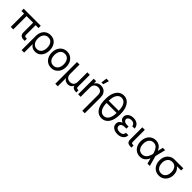

<svg xmlns="http://www.w3.org/2000/svg" viewBox="419 -2515 4494 4494"><g transform="rotate(45 2666.5 -267.5)"><path d="M543.5 0Q411.6 0 411.6 -116.2V-440.4H194.3V0H111.3V-440.4H24.4V-515.6H589.4V-440.4H494.6V-125Q494.6 -95.2 507.1 -83.3Q519.5 -71.3 551.3 -71.3H573.7V0Z M675.3 204.1V-258.8Q675.3 -339.8 704.3 -399.7Q733.4 -459.5 786.1 -492.4Q838.9 -525.4 909.7 -525.4Q981 -525.4 1033.4 -492.4Q1085.9 -459.5 1115 -399.4Q1144 -339.4 1144 -257.8Q1144 -178.2 1116 -117.9Q1087.9 -57.6 1037.6 -23.9Q987.3 9.8 920.4 9.8Q813.5 9.8 759.3 -78.1H758.3V204.1ZM907.7 -64.9Q979 -64.9 1019.5 -116.5Q1060.1 -168 1060.1 -257.8Q1060.1 -348.1 1019.8 -399.7Q979.5 -451.2 909.7 -451.2Q837.4 -451.2 794.4 -398.4Q751.5 -345.7 751.5 -257.8Q751.5 -169.4 793.9 -117.2Q836.4 -64.9 907.7 -64.9Z M1453.6 11.7Q1382.3 11.7 1328.4 -22.7Q1274.4 -57.1 1244.4 -117.7Q1214.4 -178.2 1214.4 -256.8Q1214.4 -335.9 1244.4 -397Q1274.4 -458 1328.4 -492.7Q1382.3 -527.3 1453.6 -527.3Q1525.4 -527.3 1579.1 -492.7Q1632.8 -458 1662.8 -397Q1692.9 -335.9 1692.9 -256.8Q1692.9 -178.2 1662.8 -117.7Q1632.8 -57.1 1579.1 -22.7Q1525.4 11.7 1453.6 11.7ZM1453.6 -63.5Q1526.9 -63.5 1567.9 -116.5Q1608.9 -169.4 1608.9 -256.8Q1608.9 -345.2 1567.6 -398.7Q1526.4 -452.1 1453.6 -452.1Q1380.9 -452.1 1339.6 -398.9Q1298.3 -345.7 1298.3 -256.8Q1298.3 -168.9 1339.4 -116.2Q1380.4 -63.5 1453.6 -63.5Z M1789.6 204.1V-515.6H1872.6V-213.9Q1872.6 -135.7 1909.9 -101.1Q1947.3 -66.4 2003.4 -66.4Q2060.1 -66.4 2095.2 -101.1Q2130.4 -135.7 2130.4 -213.9V-515.6H2213.4V-121.1Q2213.4 -93.8 2225.3 -83Q2237.3 -72.3 2267.1 -72.3H2280.8V0H2267.1Q2157.2 0 2136.7 -81.1Q2122.6 -45.9 2099.4 -26.4Q2076.2 -6.8 2050.3 1Q2024.4 8.8 2002.4 8.8Q1971.2 8.8 1933.1 -8.1Q1895 -24.9 1872.6 -71.8V204.1Z M2425.3 -301.8V0H2342.3V-515.6H2423.3V-439.9Q2450.2 -483.9 2489 -504.6Q2527.8 -525.4 2576.7 -525.4Q2628.9 -525.4 2671.9 -502.7Q2714.8 -480 2740.5 -434.6Q2766.1 -389.2 2766.1 -320.3V204.1H2683.1V-314.5Q2683.1 -381.3 2651.1 -415.3Q2619.1 -449.2 2561 -449.2Q2504.9 -449.2 2465.1 -414.6Q2425.3 -379.9 2425.3 -301.8ZM2531.7 -582 2550.8 -727.5H2633.8L2590.3 -582Z M3121.1 11.7Q3044.4 11.7 2988.5 -32.2Q2932.6 -76.2 2902.1 -157Q2871.6 -237.8 2871.6 -348.1V-379.4Q2871.6 -490.2 2902.1 -570.8Q2932.6 -651.4 2988.5 -695.3Q3044.4 -739.3 3121.1 -739.3Q3197.8 -739.3 3253.7 -695.3Q3309.6 -651.4 3340.1 -570.8Q3370.6 -490.2 3370.6 -379.4V-348.1Q3370.6 -237.8 3340.1 -157Q3309.6 -76.2 3253.7 -32.2Q3197.8 11.7 3121.1 11.7ZM3121.1 -63.5Q3196.8 -63.5 3241.2 -132.1Q3285.6 -200.7 3286.6 -328.1H2955.6Q2956.5 -200.7 3001 -132.1Q3045.4 -63.5 3121.1 -63.5ZM2955.6 -399.4H3286.6Q3285.6 -526.9 3241.2 -595.5Q3196.8 -664.1 3121.1 -664.1Q3045.4 -664.1 3001 -595.5Q2956.5 -526.9 2955.6 -399.4Z M3648.9 11.7Q3592.8 11.7 3548.1 -6.3Q3503.4 -24.4 3477.5 -58.6Q3451.7 -92.8 3451.7 -140.6Q3451.7 -187 3477.1 -218Q3502.4 -249 3547.9 -264.2Q3506.8 -279.3 3484.6 -307.4Q3462.4 -335.4 3462.4 -377Q3462.4 -442.9 3515.1 -485.1Q3567.9 -527.3 3653.3 -527.3Q3739.7 -527.3 3790 -483.4Q3840.3 -439.5 3844.2 -367.2H3764.2Q3762.2 -407.2 3732.9 -431.6Q3703.6 -456.1 3653.3 -456.1Q3604.5 -456.1 3575 -433.3Q3545.4 -410.6 3545.4 -377Q3545.4 -345.7 3574.2 -323.5Q3603 -301.3 3663.6 -301.3H3709.5V-230H3655.8Q3602.1 -230 3568.6 -209.5Q3535.2 -189 3535.2 -146.5Q3535.2 -106 3566.4 -82.8Q3597.7 -59.6 3650.9 -59.6Q3762.2 -59.6 3771 -154.3H3853Q3849.6 -98.1 3821.8 -61.3Q3793.9 -24.4 3749 -6.3Q3704.1 11.7 3648.9 11.7Z M4082.5 0Q4011.2 0 3981 -26.6Q3950.7 -53.2 3950.7 -116.2V-515.6H4033.7V-125Q4033.7 -92.3 4044.2 -81.8Q4054.7 -71.3 4086.4 -71.3H4106.4V0Z M4393.1 11.7Q4321.8 11.7 4267.8 -22.7Q4213.9 -57.1 4183.8 -117.7Q4153.8 -178.2 4153.8 -256.8Q4153.8 -335.9 4183.8 -397Q4213.9 -458 4267.8 -492.7Q4321.8 -527.3 4393.1 -527.3Q4535.6 -527.3 4598.1 -380.9L4628.9 -515.6H4707L4644 -257.8L4714.8 0H4636.7L4600.1 -138.7Q4567.9 -65.9 4517.6 -27.1Q4467.3 11.7 4393.1 11.7ZM4568.8 -254.9 4567.9 -259.3Q4541.5 -359.4 4499.3 -405.8Q4457 -452.1 4393.1 -452.1Q4320.3 -452.1 4279.1 -398.9Q4237.8 -345.7 4237.8 -256.8Q4237.8 -168.9 4278.8 -116.2Q4319.8 -63.5 4393.1 -63.5Q4524.4 -63.5 4568.8 -254.9Z M5020 11.7Q4948.7 11.7 4894.8 -22.5Q4840.8 -56.6 4810.8 -116.5Q4780.8 -176.3 4780.8 -252.9Q4780.8 -330.1 4810.8 -389.2Q4840.8 -448.2 4894.8 -481.9Q4948.7 -515.6 5020 -515.6H5308.1V-444.3H5165Q5208 -416 5233.6 -367.2Q5259.3 -318.4 5259.3 -249Q5259.3 -174.8 5229.2 -115.7Q5199.2 -56.6 5145.5 -22.5Q5091.8 11.7 5020 11.7ZM5020 -440.4Q4947.3 -440.4 4906 -389.6Q4864.7 -338.9 4864.7 -252.9Q4864.7 -168 4905.8 -115.7Q4946.8 -63.5 5020 -63.5Q5093.3 -63.5 5134.3 -116Q5175.3 -168.5 5175.3 -252.9Q5175.3 -338.4 5134 -389.4Q5092.8 -440.4 5020 -440.4Z"/></g></svg>

Font: Inter Display
Style: Regular
Weight: 400
Designer: Rasmus Andersson
Foundry: rsms
Version: Version 4.001;git-9221beed3